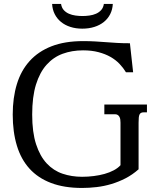

<svg xmlns="http://www.w3.org/2000/svg" viewBox="-20 -933 809 964"><path d="M392.1 -45.4Q421.9 -45.4 450.7 -49.1Q479.5 -52.7 504.9 -59.8Q530.3 -66.9 551 -77.9Q571.8 -88.9 585 -103.5V-316.9Q585 -325.2 584 -332.8Q583 -340.3 579.8 -346.2Q576.7 -352.1 571.3 -355.7Q565.9 -359.4 557.1 -359.4H503.9V-408.2H717.8V-369.1H703.1Q694.3 -369.1 689 -366.7Q683.6 -364.3 680.7 -358.4Q677.7 -352.5 676.8 -342.3Q675.8 -332 675.8 -316.9V-83Q645 -55.7 610.4 -37.8Q575.7 -20 539.1 -9Q502.4 2 465.1 6.3Q427.7 10.7 392.1 10.7Q302.2 10.7 236.6 -14.2Q170.9 -39.1 128.2 -86.2Q85.4 -133.3 64.7 -201.9Q43.9 -270.5 43.9 -357.9Q43.9 -442.4 64.7 -510.5Q85.4 -578.6 128.9 -626.7Q172.4 -674.8 238.8 -700.7Q305.2 -726.6 397 -726.6Q431.6 -726.6 459.2 -724.9Q486.8 -723.1 513.2 -721.2Q539.6 -719.2 567.9 -717.5Q596.2 -715.8 632.3 -715.8L648.4 -570.3H612.3Q599.1 -592.3 580.1 -612.3Q561 -632.3 534.9 -647.2Q508.8 -662.1 474.6 -671.1Q440.4 -680.2 397 -680.2Q341.3 -680.2 294.7 -663.1Q248 -646 213.9 -607.9Q179.7 -569.8 160.6 -508.3Q141.6 -446.8 141.6 -357.9Q141.6 -269 161.1 -209Q180.7 -148.9 214.6 -112.5Q248.5 -76.2 294.2 -60.8Q339.8 -45.4 392.1 -45.4ZM394 -852.5Q411.1 -852.5 429 -855Q446.8 -857.4 461.9 -864Q477.1 -870.6 487.8 -882.3Q498.5 -894 501.5 -913.1H546.4Q544.9 -884.8 533.2 -861.8Q521.5 -838.9 501.5 -822.8Q481.4 -806.6 453.9 -797.9Q426.3 -789.1 393.1 -789.1Q360.4 -789.1 333.3 -797.9Q306.2 -806.6 286.4 -822.8Q266.6 -838.9 254.9 -861.8Q243.2 -884.8 241.7 -913.1H286.6Q289.6 -894 300.3 -882.3Q311 -870.6 326.2 -864Q341.3 -857.4 359.1 -855Q377 -852.5 394 -852.5Z"/></svg>

Font: Arian Grqi
Style: Regular
Weight: 400
Designer: Ruben Hakobyan (Tarumian)
Foundry: Ruben Hakobyan (Tarumian)
Version: Version 1.003